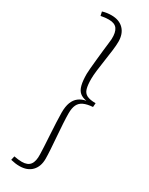

<svg xmlns="http://www.w3.org/2000/svg" viewBox="-266 -869 886 1141"><g transform="rotate(30 177.0 -299.0)"><path d="M305 -297Q266 -294 242.5 -283Q219 -272 208.5 -250Q198 -228 198 -192Q198 -164 200.5 -122Q203 -80 206.5 -36Q210 8 212.5 47.5Q215 87 215 111Q215 164 185 195Q155 226 101 226Q86 226 72 224Q58 222 41 218L47 191Q64 194 76 195.5Q88 197 101 197Q141 197 158 174Q175 151 173 104Q173 88 171 53Q169 18 166.5 -25Q164 -68 162 -108.5Q160 -149 160 -176Q160 -217 170.5 -244.5Q181 -272 202 -288Q223 -304 252 -309Q223 -314 206 -328.5Q189 -343 181.5 -372.5Q174 -402 174 -449Q174 -462 176.5 -489.5Q179 -517 182.5 -551Q186 -585 189.5 -617Q193 -649 196 -672.5Q199 -696 199 -701Q201 -748 184.5 -771Q168 -794 127 -794Q113 -794 101.5 -792.5Q90 -791 73 -788L67 -815Q83 -820 98 -822Q113 -824 128 -824Q182 -824 212 -793Q242 -762 242 -708Q242 -684 237.5 -648Q233 -612 227 -572.5Q221 -533 216.5 -496.5Q212 -460 212 -436Q212 -395 219 -370Q226 -345 247 -334.5Q268 -324 307 -324Z"/></g></svg>

Font: Literata 18pt ExtraLight
Style: Italic
Weight: 250
Italic angle: -2°
Designer: Latin by Veronika Burian and Jose Scaglione. Greek by Irene Vlachou. Cyrillic by Vera Evstafieva
Foundry: TypeTogether
Version: Version 3.103;gftools[0.9.29]